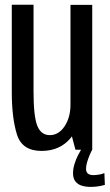

<svg xmlns="http://www.w3.org/2000/svg" viewBox="-20 -616 452 790"><path d="M290.5 0H359.5V-596H270V-77ZM118 -596.5H28.5V-237.5Q28.5 -130 49.8 -62.5Q71 5 151 5Q226 5 270.2 -47.5Q314.5 -100 314.5 -165L270 -185.5Q270 -133 245.8 -96.5Q221.5 -60 185 -60Q148.5 -60 133.2 -99.2Q118 -138.5 118 -238.5ZM352 153Q365.5 153 378 151.5Q390.5 150 399.5 147.8Q408.5 145.5 411.5 144.5L409.5 96Q407 97.5 399.2 99.8Q391.5 102 382 103.2Q372.5 104.5 363.5 104.5Q349 104.5 341.5 98Q334 91.5 334 78.5Q334 67 338.2 52Q342.5 37 348.8 22.2Q355 7.5 359.5 0H313.5Q308.5 8 300.5 23.8Q292.5 39.5 286.5 58.8Q280.5 78 280.5 96.5Q280.5 119 290.8 131.2Q301 143.5 317.2 148.2Q333.5 153 352 153Z"/></svg>

Font: Anybody Condensed
Style: Regular
Weight: 400
Width: 3
Designer: Tyler Finck
Foundry: Etcetera Type Company
Version: Version 1.113;gftools[0.9.25]